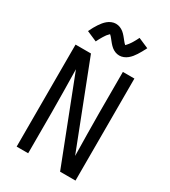

<svg xmlns="http://www.w3.org/2000/svg" viewBox="-231 -1086 1061 1198"><g transform="rotate(30 300.0 -487.0)"><path d="M88 0V-735H199L433 -132Q432 -209 430.5 -286.5Q429 -364 429 -441V-735H512V0H401L167 -603Q168 -526 169.5 -448.5Q171 -371 171 -294V0ZM358 -812Q350 -812 342.5 -813.5Q335 -815 328.5 -817.5Q322 -820 315 -824Q308 -828 302.5 -832.5Q297 -837 291 -843Q285 -849 280.5 -854.5Q276 -860 271.5 -865.5Q267 -871 261.5 -878Q256 -885 251.5 -890Q247 -895 242 -899Q240 -897 236 -892.5Q232 -888 230 -886Q228 -884 225.5 -881Q223 -878 221 -874.5Q219 -871 216 -867Q213 -863 210.5 -858.5Q208 -854 205 -849Q202 -844 199 -838.5Q196 -833 193 -827Q190 -821 187 -815L113 -847Q122 -866 130.5 -881Q139 -896 147 -908Q155 -920 164 -931Q173 -942 185 -952Q197 -962 212 -968Q227 -974 242 -974Q250 -974 257.5 -972.5Q265 -971 271.5 -968.5Q278 -966 285 -962Q292 -958 297.5 -953.5Q303 -949 309 -943Q315 -937 319.5 -931.5Q324 -926 328.5 -920.5Q333 -915 338.5 -908Q344 -901 348.5 -896Q353 -891 358 -887Q360 -889 364 -893.5Q368 -898 370 -900.5Q372 -903 374.5 -906Q377 -909 379 -912Q381 -915 384 -919Q387 -923 389.5 -927.5Q392 -932 395 -937Q398 -942 401 -947.5Q404 -953 407 -959Q410 -965 413 -971L487 -939Q478 -921 469.5 -906Q461 -891 453 -878.5Q445 -866 436 -855Q427 -844 415 -834Q403 -824 388 -818Q373 -812 358 -812Z"/></g></svg>

Font: Zed Sans Extended
Style: Regular
Weight: 400
Width: 7
Designer: Belleve Invis
Foundry: Belleve Invis
Version: Version 1.0.0; ttfautohint (v1.8.4)